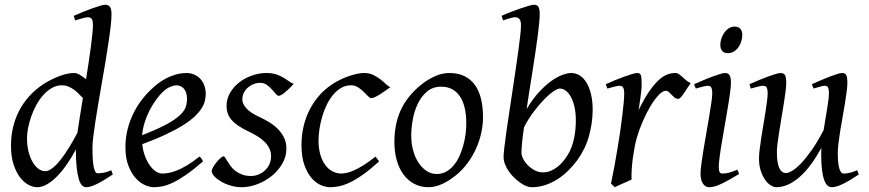

<svg xmlns="http://www.w3.org/2000/svg" viewBox="-20 -762 3630 802"><path d="M303.2 -207Q307.6 -236.3 313.5 -273.7Q319.3 -311 326.2 -352.5Q317.9 -361.3 308.3 -370.8Q298.8 -380.4 287.8 -388.2Q276.9 -396 264.6 -400.9Q252.4 -405.8 238.8 -405.8Q216.8 -405.8 197.3 -394.8Q177.7 -383.8 161.4 -365.7Q145 -347.7 132.3 -324.5Q119.6 -301.3 110.8 -276.6Q102.1 -252 97.4 -228Q92.8 -204.1 92.8 -185.1Q92.8 -153.3 99.4 -127.9Q106 -102.5 116.7 -84.5Q127.4 -66.4 141.1 -56.6Q154.8 -46.9 168.9 -46.9Q182.1 -46.9 198.2 -59.1Q214.4 -71.3 231.7 -93Q249 -114.7 267.3 -144Q285.6 -173.3 303.2 -207ZM451.2 -33.2Q409.7 -5.4 383.1 7.3Q356.4 20 339.8 20Q330.6 20 322.8 12.5Q314.9 4.9 309.3 -13.4Q303.7 -31.7 300.3 -62Q296.9 -92.3 296.9 -137.2Q280.3 -106.4 261 -78.1Q241.7 -49.8 220.7 -27.8Q199.7 -5.9 177.7 7.1Q155.8 20 134.8 20Q118.2 20 99.1 10Q80.1 0 63.7 -21.2Q47.4 -42.5 36.6 -75.4Q25.9 -108.4 25.9 -153.8Q25.9 -192.4 34.2 -228.8Q42.5 -265.1 59.3 -298.1Q76.2 -331.1 101.8 -359.6Q127.4 -388.2 162.1 -411.1Q175.8 -419.9 191.7 -428Q207.5 -436 224.1 -442.6Q240.7 -449.2 257.3 -453.1Q273.9 -457 289.1 -457Q301.3 -457 314 -449.2Q326.7 -441.4 339.4 -431.2Q345.2 -466.8 350.3 -501Q355.5 -535.2 359.4 -564.7Q363.3 -594.2 365.7 -618.2Q368.2 -642.1 368.2 -657.2Q368.2 -668.5 366.5 -675Q364.7 -681.6 361.6 -684.8Q358.4 -688 354.5 -689Q350.6 -689.9 346.2 -689.9Q341.8 -689.9 333.3 -688Q324.7 -686 315.9 -683.3Q307.1 -680.7 300.5 -678.7Q293.9 -676.8 293.9 -676.8L288.1 -695.8Q308.6 -705.1 329.3 -713.4Q350.1 -721.7 367.9 -728Q385.7 -734.4 399.4 -738.3Q413.1 -742.2 418.9 -742.2Q432.6 -742.2 439.2 -733.4Q445.8 -724.6 445.8 -702.1Q445.8 -683.1 442.4 -652.8Q439 -622.6 433.3 -585Q427.7 -547.4 420.7 -504.9Q413.6 -462.4 406 -419.2Q398.4 -376 391.4 -334Q384.3 -292 378.7 -255.9Q373 -219.7 369.6 -191.2Q366.2 -162.6 366.2 -146Q366.2 -89.4 371.6 -63.7Q377 -38.1 388.2 -38.1Q400.9 -38.1 414.3 -40.8Q427.7 -43.5 444.8 -50.8L451.2 -33.2Z M664.1 -381.8Q647.9 -367.2 632.6 -346.2Q617.2 -325.2 604.7 -300.8Q592.3 -276.4 584 -249.8Q575.7 -223.1 573.7 -197.3Q637.7 -222.2 675 -242.4Q712.4 -262.7 731.4 -280.8Q750.5 -298.8 755.9 -315.4Q761.2 -332 761.2 -349.1Q761.2 -364.3 757.3 -375.2Q753.4 -386.2 747.1 -392.8Q740.7 -399.4 732.7 -402.6Q724.6 -405.8 716.3 -405.8Q708.5 -405.8 693.4 -400.1Q678.2 -394.5 664.1 -381.8ZM839.4 -371.1Q839.4 -357.4 836.2 -342.3Q833 -327.1 823 -311Q813 -294.9 795.2 -277.3Q777.3 -259.8 747.8 -241Q718.3 -222.2 675.8 -201.9Q633.3 -181.6 574.2 -159.7Q577.1 -132.3 585.7 -109.9Q594.2 -87.4 605.7 -71.3Q617.2 -55.2 630.6 -46.1Q644 -37.1 657.2 -37.1Q667.5 -37.1 682.1 -39.3Q696.8 -41.5 716.1 -48.8Q735.4 -56.2 759.5 -70.3Q783.7 -84.5 813 -107.9Q818.4 -105 822.5 -98.4Q826.7 -91.8 828.1 -87.9Q788.1 -53.2 757.3 -32Q726.6 -10.7 702.4 0.7Q678.2 12.2 658.9 16.1Q639.6 20 622.1 20Q606 20 585.4 11Q564.9 2 546.9 -17.8Q528.8 -37.6 516.4 -69.6Q503.9 -101.6 503.9 -147.9Q503.9 -186 513.2 -222.9Q522.5 -259.8 539.8 -293.7Q557.1 -327.6 582.5 -357.9Q607.9 -388.2 640.1 -413.1Q651.4 -421.9 665.5 -429.9Q679.7 -438 695.1 -444.1Q710.4 -450.2 726.3 -453.6Q742.2 -457 757.3 -457Q778.3 -457 793.7 -449.5Q809.1 -441.9 819.3 -429.7Q829.6 -417.5 834.5 -402.1Q839.4 -386.7 839.4 -371.1Z M1207 -412.1Q1197.3 -400.9 1187.7 -391.8Q1178.2 -382.8 1169.9 -376Q1161.6 -369.1 1155 -365.5Q1148.4 -361.8 1145 -361.8Q1138.7 -361.8 1131.6 -370.4Q1124.5 -378.9 1115.5 -388.9Q1106.4 -398.9 1094.5 -407.5Q1082.5 -416 1066.4 -416Q1052.7 -416 1039.6 -410.9Q1026.4 -405.8 1015.9 -396.7Q1005.4 -387.7 998.8 -374.8Q992.2 -361.8 992.2 -346.2Q992.2 -329.1 1008.5 -310.1Q1024.9 -291 1064.5 -272.9Q1084.5 -263.7 1104.5 -251.5Q1124.5 -239.3 1140.4 -223.4Q1156.2 -207.5 1166.3 -187.3Q1176.3 -167 1176.3 -141.1Q1176.3 -107.4 1158.9 -77.9Q1141.6 -48.3 1114.5 -26.6Q1087.4 -4.9 1054.2 7.6Q1021 20 989.3 20Q966.3 20 943.8 13.4Q921.4 6.8 903.8 -3.4Q886.2 -13.7 875.2 -25.6Q864.3 -37.6 864.3 -47.9Q864.3 -53.2 870.1 -63.5Q876 -73.7 884 -83.7Q892.1 -93.8 900.4 -101.3Q908.7 -108.9 914.1 -108.9Q917.5 -108.9 921.1 -102.8Q924.8 -96.7 930.4 -87.6Q936 -78.6 943.8 -67.9Q951.7 -57.1 963.4 -48.1Q975.1 -39.1 991 -33Q1006.8 -26.9 1028.3 -26.9Q1045.4 -26.9 1060.8 -33.4Q1076.2 -40 1087.6 -51Q1099.1 -62 1105.7 -76.9Q1112.3 -91.8 1112.3 -108.9Q1112.3 -127.9 1104.5 -143.3Q1096.7 -158.7 1083.7 -171.1Q1070.8 -183.6 1053.7 -193.8Q1036.6 -204.1 1018.1 -212.9Q992.2 -225.1 974.6 -237.3Q957 -249.5 946.3 -262.2Q935.5 -274.9 930.9 -289.1Q926.3 -303.2 926.3 -318.8Q926.3 -349.6 941.4 -375Q956.5 -400.4 980.5 -418.7Q1004.4 -437 1033.9 -447Q1063.5 -457 1092.3 -457Q1117.2 -457 1134.3 -451.2Q1151.4 -445.3 1164.3 -437.5Q1177.2 -429.7 1187 -422.4Q1196.8 -415 1207 -412.1Z M1610.4 -397.9Q1600.1 -390.6 1588.6 -382.3Q1577.1 -374 1566.4 -367.4Q1555.7 -360.8 1546.1 -356.4Q1536.6 -352.1 1530.3 -352.1Q1524.9 -352.1 1517.1 -360.4Q1509.3 -368.7 1498.8 -378.9Q1488.3 -389.2 1475.1 -397.5Q1461.9 -405.8 1446.3 -405.8Q1424.3 -405.8 1405.5 -395Q1386.7 -384.3 1371.6 -366.2Q1356.4 -348.1 1345 -324.5Q1333.5 -300.8 1325.9 -275.1Q1318.4 -249.5 1314.5 -223.6Q1310.5 -197.8 1310.5 -174.8Q1310.5 -143.1 1317.6 -117.7Q1324.7 -92.3 1337.4 -74.5Q1350.1 -56.6 1367.7 -46.9Q1385.3 -37.1 1406.2 -37.1Q1415 -37.1 1428.7 -40Q1442.4 -43 1460.2 -51Q1478 -59.1 1500 -72.8Q1522 -86.4 1548.3 -107.9Q1552.2 -102.5 1556.6 -97.2Q1561 -91.8 1563.5 -87.9Q1525.4 -53.2 1495.1 -32Q1464.8 -10.7 1440.2 0.7Q1415.5 12.2 1395.8 16.1Q1376 20 1358.4 20Q1341.8 20 1321.3 11.7Q1300.8 3.4 1282.5 -17.1Q1264.2 -37.6 1251.7 -71.8Q1239.3 -106 1239.3 -157.2Q1239.3 -189.9 1246.1 -224.9Q1252.9 -259.8 1268.3 -293.2Q1283.7 -326.7 1308.3 -356.9Q1333 -387.2 1369.1 -411.1Q1382.8 -419.9 1399.4 -428.2Q1416 -436.5 1433.8 -442.9Q1451.7 -449.2 1469 -453.1Q1486.3 -457 1501.5 -457Q1522.9 -457 1539.8 -448.7Q1556.6 -440.4 1569.8 -429.9Q1583 -419.4 1593 -409.9Q1603 -400.4 1610.4 -397.9Z M1927.7 -246.1Q1927.7 -320.8 1900.4 -360.4Q1873 -399.9 1822.8 -399.9Q1787.6 -399.9 1763.7 -379.6Q1739.7 -359.4 1725.1 -328.6Q1710.4 -297.9 1704.1 -262Q1697.8 -226.1 1697.8 -194.8Q1697.8 -162.1 1705.8 -133.1Q1713.9 -104 1728.3 -82.3Q1742.7 -60.5 1762 -47.9Q1781.2 -35.2 1803.7 -35.2Q1826.2 -35.2 1844 -45.2Q1861.8 -55.2 1875.7 -72Q1889.6 -88.9 1899.4 -110.6Q1909.2 -132.3 1915.5 -155.8Q1921.9 -179.2 1924.8 -202.6Q1927.7 -226.1 1927.7 -246.1ZM1997.6 -272.9Q1997.6 -240.2 1990.2 -206.8Q1982.9 -173.3 1968.8 -141.8Q1954.6 -110.4 1933.8 -81.8Q1913.1 -53.2 1885.7 -30.8Q1873 -20.5 1858.9 -11.2Q1844.7 -2 1830.1 5.1Q1815.4 12.2 1800.3 16.1Q1785.2 20 1770.5 20Q1736.3 20 1709.7 5.6Q1683.1 -8.8 1664.8 -33.9Q1646.5 -59.1 1637 -93.5Q1627.4 -127.9 1627.4 -168Q1627.4 -203.1 1633.3 -235.6Q1639.2 -268.1 1652.3 -298.3Q1665.5 -328.6 1687.5 -356.4Q1709.5 -384.3 1741.7 -410.2Q1766.6 -429.7 1796.4 -443.4Q1826.2 -457 1856.4 -457Q1894.5 -457 1921.4 -443.4Q1948.2 -429.7 1965.1 -405.3Q1981.9 -380.9 1989.7 -347.2Q1997.6 -313.5 1997.6 -272.9Z M2318.4 -392.1Q2309.1 -392.1 2291.5 -380.1Q2273.9 -368.2 2252.7 -346.4Q2231.4 -324.7 2209.2 -295.2Q2187 -265.6 2168.9 -230.5Q2163.6 -195.3 2160.9 -167.7Q2158.2 -140.1 2158.2 -125Q2158.2 -112.3 2165.8 -97.7Q2173.3 -83 2186 -70.6Q2198.7 -58.1 2214.6 -50Q2230.5 -42 2247.6 -42Q2265.1 -42 2280.3 -48.3Q2295.4 -54.7 2308.3 -64.7Q2321.3 -74.7 2331.5 -87.2Q2341.8 -99.6 2349.6 -111.8Q2360.8 -129.4 2367.7 -148.4Q2374.5 -167.5 2378.4 -186.5Q2382.3 -205.6 2383.8 -223.9Q2385.3 -242.2 2385.3 -258.8Q2385.3 -292.5 2379.2 -317.6Q2373 -342.8 2363.5 -359.4Q2354 -376 2342 -384Q2330.1 -392.1 2318.4 -392.1ZM2455.6 -297.9Q2454.6 -246.1 2440.2 -193.6Q2425.8 -141.1 2390.6 -91.8Q2374 -69.8 2353.8 -49.6Q2333.5 -29.3 2309.6 -13.9Q2285.6 1.5 2258.3 10.7Q2231 20 2200.2 20Q2189.9 20 2177.5 14.9Q2165 9.8 2152.1 0.5Q2139.2 -8.8 2126.7 -21Q2114.3 -33.2 2104.7 -47.1Q2095.2 -61 2089.4 -76.2Q2083.5 -91.3 2083.5 -106Q2083.5 -118.7 2086.7 -146Q2089.8 -173.3 2095 -210Q2100.1 -246.6 2106.7 -289.6Q2113.3 -332.5 2119.9 -377.2Q2126.5 -421.9 2133.1 -465.6Q2139.6 -509.3 2144.8 -546.9Q2149.9 -584.5 2153.1 -613.3Q2156.2 -642.1 2156.2 -657.2Q2156.2 -668.5 2153.8 -675Q2151.4 -681.6 2147.5 -684.8Q2143.6 -688 2139.2 -689Q2134.8 -689.9 2130.4 -689.9Q2126 -689.9 2117.7 -688Q2109.4 -686 2101.3 -683.3Q2093.3 -680.7 2087.4 -678.7Q2081.5 -676.8 2081.5 -676.8L2075.2 -695.8Q2095.7 -705.1 2117.2 -713.4Q2138.7 -721.7 2157.5 -728Q2176.3 -734.4 2190.4 -738.3Q2204.6 -742.2 2210.4 -742.2Q2224.1 -742.2 2229.2 -733.4Q2234.4 -724.6 2234.4 -702.1Q2234.4 -687.5 2231.9 -662.6Q2229.5 -637.7 2225.3 -606.2Q2221.2 -574.7 2215.6 -537.8Q2210 -501 2203.9 -461.9Q2197.8 -422.9 2191.4 -383.1Q2185.1 -343.3 2179.7 -306.2Q2204.6 -348.1 2231.2 -377Q2257.8 -405.8 2282.7 -423.6Q2307.6 -441.4 2329.3 -449.2Q2351.1 -457 2366.2 -457Q2385.3 -457 2401.9 -446.5Q2418.5 -436 2430.4 -416Q2442.4 -396 2449.2 -366.2Q2456.1 -336.4 2455.6 -297.9Z M2865.2 -415Q2859.4 -407.2 2852.3 -396Q2845.2 -384.8 2838.1 -374.3Q2831.1 -363.8 2824.7 -356.4Q2818.4 -349.1 2813.5 -349.1Q2804.2 -349.1 2797.6 -354.5Q2791 -359.9 2785.4 -366Q2779.8 -372.1 2774.2 -377.4Q2768.6 -382.8 2761.2 -382.8Q2748.5 -382.8 2731.7 -365.5Q2714.8 -348.1 2698 -320.1Q2681.2 -292 2665.8 -257.1Q2650.4 -222.2 2640.1 -187Q2634.8 -168.5 2630.6 -146.2Q2626.5 -124 2623.3 -100.6Q2620.1 -77.1 2618.7 -54.4Q2617.2 -31.7 2618.2 -12.2Q2611.8 -8.8 2602.3 -4.6Q2592.8 -0.5 2582.8 3.9Q2572.8 8.3 2563.5 12.5Q2554.2 16.6 2548.3 20L2532.2 4.9Q2539.6 -29.8 2546.4 -66.9Q2553.2 -104 2559.3 -140.9Q2565.4 -177.7 2570.6 -212.9Q2575.7 -248 2579.3 -278.3Q2583 -308.6 2585.2 -332.5Q2587.4 -356.4 2587.4 -371.1Q2587.4 -382.3 2585.7 -388.9Q2584 -395.5 2581.3 -398.7Q2578.6 -401.9 2575 -402.8Q2571.3 -403.8 2567.4 -403.8Q2563 -403.8 2554.4 -401.9Q2545.9 -399.9 2537.6 -397.7Q2529.3 -395.5 2523.2 -393.8Q2517.1 -392.1 2517.1 -392.1L2510.3 -410.2Q2530.8 -419.4 2551.5 -428Q2572.3 -436.5 2590.3 -442.9Q2608.4 -449.2 2621.8 -453.1Q2635.3 -457 2641.1 -457Q2647.9 -457 2651.9 -454.6Q2655.8 -452.1 2657.5 -446Q2659.2 -439.9 2659.7 -429Q2660.2 -418 2660.2 -400.9Q2660.2 -395.5 2658.7 -382.8Q2657.2 -370.1 2655.3 -355.2Q2653.3 -340.3 2651.1 -325.7Q2648.9 -311 2647.5 -301.8Q2670.9 -350.1 2691.9 -380.4Q2712.9 -410.6 2731.7 -427.7Q2750.5 -444.8 2767.6 -450.9Q2784.7 -457 2800.3 -457Q2809.1 -457 2816.2 -452.1Q2823.2 -447.3 2830.6 -440.4Q2837.9 -433.6 2846.2 -426.5Q2854.5 -419.4 2865.2 -415Z M3080.6 -616.2Q3080.6 -602.5 3076.4 -589.1Q3072.3 -575.7 3064.5 -564.7Q3056.6 -553.7 3045.4 -546.9Q3034.2 -540 3020.5 -540Q3005.4 -540 2997.1 -548.8Q2988.8 -557.6 2988.8 -574.2Q2988.8 -587.4 2993.2 -600.8Q2997.6 -614.3 3005.4 -625.5Q3013.2 -636.7 3024.2 -643.8Q3035.2 -650.9 3048.8 -650.9Q3064 -650.9 3072.3 -641.8Q3080.6 -632.8 3080.6 -616.2ZM3067.4 -35.2Q3044.4 -21.5 3026.1 -11.2Q3007.8 -1 2992.7 6.1Q2977.5 13.2 2965.3 16.6Q2953.1 20 2942.4 20Q2925.8 20 2916 4.6Q2906.2 -10.7 2906.2 -37.1Q2906.2 -51.8 2909.9 -78.9Q2913.6 -106 2918.9 -138.9Q2924.3 -171.9 2930.7 -207.8Q2937 -243.7 2942.4 -276.1Q2947.8 -308.6 2951.4 -333.7Q2955.1 -358.9 2955.1 -371.1Q2955.1 -382.3 2953.6 -388.9Q2952.1 -395.5 2949.7 -398.7Q2947.3 -401.9 2943.4 -402.8Q2939.5 -403.8 2935.1 -403.8Q2931.2 -403.8 2922.9 -401.9Q2914.6 -399.9 2906.5 -397.7Q2898.4 -395.5 2892.3 -393.8Q2886.2 -392.1 2886.2 -392.1L2879.4 -410.2Q2899.9 -419.4 2920.2 -428Q2940.4 -436.5 2958 -442.9Q2975.6 -449.2 2988.8 -453.1Q3002 -457 3008.3 -457Q3022 -457 3027.6 -447.8Q3033.2 -438.5 3033.2 -416Q3033.2 -401.9 3029.5 -374.3Q3025.9 -346.7 3020 -312.5Q3014.2 -278.3 3007.8 -241Q3001.5 -203.6 2995.6 -169.4Q2989.7 -135.3 2986.1 -107.7Q2982.4 -80.1 2982.4 -65.9Q2982.4 -50.8 2985.6 -43.9Q2988.8 -37.1 2997.1 -37.1Q3012.2 -37.1 3026.1 -41Q3040 -44.9 3060.1 -53.2L3067.4 -35.2Z M3567.4 -33.2Q3527.8 -6.8 3500.2 6.6Q3472.7 20 3454.1 20Q3445.8 20 3438 14.2Q3430.2 8.3 3423.8 -7.3Q3417.5 -22.9 3413.8 -50Q3410.2 -77.1 3410.2 -119.1Q3410.2 -124.5 3410.4 -131.1Q3410.6 -137.7 3411.1 -144.5Q3391.1 -107.9 3369.1 -77.6Q3347.2 -47.4 3323.2 -25.6Q3299.3 -3.9 3273.9 8.1Q3248.5 20 3222.2 20Q3212.4 20 3200 12.5Q3187.5 4.9 3176.5 -10.3Q3165.5 -25.4 3158 -47.9Q3150.4 -70.3 3150.4 -100.1Q3150.4 -114.7 3153.1 -137.2Q3155.8 -159.7 3159.7 -185.5Q3163.6 -211.4 3168.5 -239.3Q3173.3 -267.1 3177.2 -292.5Q3181.2 -317.9 3183.8 -338.4Q3186.5 -358.9 3186.5 -371.1Q3186.5 -382.3 3185.1 -388.9Q3183.6 -395.5 3180.9 -398.7Q3178.2 -401.9 3174.6 -402.8Q3170.9 -403.8 3166.5 -403.8Q3162.1 -403.8 3153.8 -401.9Q3145.5 -399.9 3137.2 -397.7Q3128.9 -395.5 3122.6 -393.8Q3116.2 -392.1 3116.2 -392.1L3110.4 -410.2Q3130.9 -419.4 3151.6 -428Q3172.4 -436.5 3189.9 -442.9Q3207.5 -449.2 3220.9 -453.1Q3234.4 -457 3240.2 -457Q3254.4 -457 3259.3 -447.8Q3264.2 -438.5 3264.2 -416Q3264.2 -401.9 3261.2 -378.9Q3258.3 -356 3253.9 -328.6Q3249.5 -301.3 3244.6 -272Q3239.7 -242.7 3235.4 -215.3Q3231 -188 3228 -165Q3225.1 -142.1 3225.1 -127.9Q3225.1 -81.1 3235.1 -60.1Q3245.1 -39.1 3263.2 -39.1Q3272.9 -39.1 3289.1 -48.6Q3305.2 -58.1 3325.7 -79.3Q3346.2 -100.6 3370.4 -134.8Q3394.5 -168.9 3420.4 -218.8Q3423.8 -241.2 3427.7 -263.7Q3431.6 -286.1 3434.8 -306.2Q3438 -326.2 3440.2 -343Q3442.4 -359.9 3442.4 -371.1Q3442.4 -382.3 3441.2 -388.9Q3439.9 -395.5 3437.5 -398.7Q3435.1 -401.9 3431.9 -402.8Q3428.7 -403.8 3424.3 -403.8Q3419.9 -403.8 3412.4 -401.9Q3404.8 -399.9 3397.2 -397.7Q3389.6 -395.5 3384 -393.8Q3378.4 -392.1 3378.4 -392.1L3371.1 -410.2Q3391.6 -419.4 3411.6 -428Q3431.6 -436.5 3448.5 -442.9Q3465.3 -449.2 3478 -453.1Q3490.7 -457 3497.1 -457Q3510.7 -457 3515.1 -447.8Q3519.5 -438.5 3519.5 -416Q3519.5 -401.9 3516.6 -379.2Q3513.7 -356.4 3509.3 -329.3Q3504.9 -302.2 3499.5 -272.7Q3494.1 -243.2 3489.7 -215.6Q3485.4 -188 3482.4 -164.1Q3479.5 -140.1 3479.5 -124Q3479.5 -79.6 3485.8 -58.3Q3492.2 -37.1 3504.4 -37.1Q3517.1 -37.1 3530 -40.3Q3543 -43.5 3560.5 -50.8L3567.4 -33.2Z"/></svg>

Font: Gentium
Style: Italic
Weight: 400
Italic angle: -7°
Designer: J. Victor Gaultney
Version: Version 1.02; 2005; OFL release